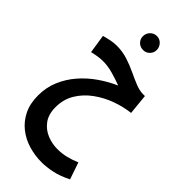

<svg xmlns="http://www.w3.org/2000/svg" viewBox="-339 -798 1255 1255"><g transform="rotate(45 289.0 -170.5)"><path d="M344 388Q281 388 222.5 370.5Q164 353 118 316.5Q72 280 45 225Q18 170 18 95Q18 21 45 -43Q72 -107 118 -160Q164 -213 222.5 -253.5Q281 -294 343 -321Q301 -337 253 -350.5Q205 -364 160 -364Q138 -364 112 -360Q86 -356 63 -350L43 -480Q71 -488 99 -493.5Q127 -499 153 -499Q206 -499 254 -483.5Q302 -468 345 -447.5Q388 -427 426.5 -411.5Q465 -396 498 -396H515L529 -254Q465 -247 399 -223Q333 -199 277 -158Q221 -117 187 -60.5Q153 -4 153 68Q153 134 183 175Q213 216 259.5 235Q306 254 354 254Q395 254 433.5 245Q472 236 514 218L554 335Q493 366 440 377Q387 388 344 388ZM294 -600Q266 -600 247.5 -618.5Q229 -637 229 -663Q229 -690 247.5 -709.5Q266 -729 294 -729Q320 -729 338.5 -709.5Q357 -690 357 -663Q357 -637 338.5 -618.5Q320 -600 294 -600Z"/></g></svg>

Font: Noto Sans Arabic ExtCond
Style: Bold
Weight: 700
Width: 2
Designer: Monotype Design Team, Nadine Chahine, Nizar Qandah and Khaled Hosny
Foundry: Monotype Imaging Inc.
Version: Version 2.012; ttfautohint (v1.8.4.7-5d5b)